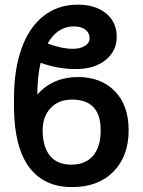

<svg xmlns="http://www.w3.org/2000/svg" viewBox="-20 -780 603 811"><path d="M309.1 -454.6Q406.7 -454.6 465.1 -394.8Q523.4 -335 523.4 -229.5Q523.4 -120.6 459.2 -55.2Q395 10.3 284.7 10.3Q165.5 10.3 103 -74Q40.5 -158.2 39.1 -325.2V-365.7Q39.1 -485.4 70.8 -574.7Q102.5 -664.1 163.6 -712.2Q224.6 -760.3 308.1 -760.3Q383.8 -760.3 428.5 -723.1Q473.1 -686 473.1 -625Q473.1 -564.5 426 -526.4Q378.9 -488.3 300.3 -488.3Q225.6 -488.3 151.4 -514.6Q137.7 -454.1 137.7 -380.9Q204.1 -454.6 309.1 -454.6ZM284.2 -359.4Q228 -359.4 194.1 -323.7Q160.2 -288.1 160.2 -229.5Q160.2 -160.2 190.9 -122.3Q221.7 -84.5 281.7 -84.5Q340.8 -84.5 373 -122.1Q405.3 -159.7 405.3 -229.5Q405.3 -359.4 284.2 -359.4ZM292.5 -668.5Q222.2 -668.5 181.2 -596.2Q241.2 -573.7 288.1 -573.7Q318.8 -573.7 338.6 -586.2Q358.4 -598.6 358.4 -618.2Q358.4 -641.6 340.3 -655Q322.3 -668.5 292.5 -668.5Z"/></svg>

Font: Roboto Medium
Style: Regular
Weight: 500
Designer: Google
Version: Version 2.134; 2016; ttfautohint (v1.6)